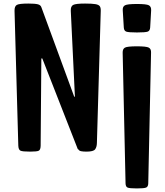

<svg xmlns="http://www.w3.org/2000/svg" viewBox="-20 -845 922 1070"><path d="M148.4 0Q105 0 94 -5.4Q83 -10.7 82 -33.2L61 -784.7Q60.5 -810.1 73.7 -817.6Q86.9 -825.2 138.2 -825.2Q175.3 -825.2 191.2 -821Q207 -816.9 210.9 -803.7L393.6 -306.2H397.5L374.5 -784.7Q373.5 -810.1 387.9 -817.6Q402.3 -825.2 454.1 -825.2Q492.7 -825.2 511.5 -822Q530.3 -818.8 536.1 -810.3Q542 -801.8 541.5 -784.7L520 -47.9Q519.5 -25.4 510 -12.7Q500.5 0 461.9 0Q443.4 0 431.6 -2.4Q419.9 -4.9 415 -14.6L413.6 -13.7L215.8 -519H210.4L206.5 -33.2Q206.1 -10.7 196.5 -5.4Q187 0 148.4 0ZM743.2 -664.1Q695.8 -664.1 683.3 -668.9Q670.9 -673.8 669.9 -691.9L664.1 -787.1Q662.6 -808.1 676.3 -815.4Q689.9 -822.8 743.2 -822.8Q796.4 -822.8 809.8 -815.4Q823.2 -808.1 822.3 -787.1L816.9 -691.9Q815.9 -673.8 803.5 -668.9Q791 -664.1 743.2 -664.1ZM742.7 205.1Q701.7 205.1 690.9 200.2Q680.2 195.3 679.7 177.2L663.6 -551.3Q663.1 -572.3 676.3 -579.6Q689.5 -586.9 742.7 -586.9Q795.9 -586.9 809.3 -579.6Q822.8 -572.3 821.8 -551.3L806.2 177.2Q805.7 195.3 794.4 200.2Q783.2 205.1 742.7 205.1Z"/></svg>

Font: Denk One
Style: Regular
Weight: 400
Designer: Irina Smirnova, Eben Sorkin
Foundry: Sorkin Type Co.f
Version: Version 1.004; ttfautohint (v1.8.4.7-5d5b);gftools[0.9.23]